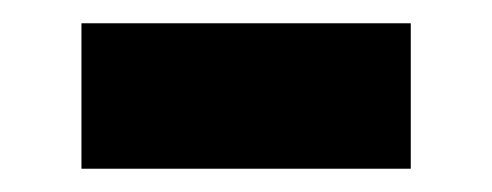

<svg xmlns="http://www.w3.org/2000/svg" viewBox="-20 -372 423 165"><path d="M50 -227V-352H333V-227Z"/></svg>

Font: Noto Sans TC Thin Black
Style: Regular
Weight: 900
Version: Version 2.004-H2;hotconv 1.0.118;makeotfexe 2.5.65603